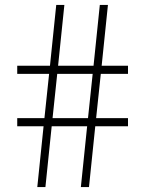

<svg xmlns="http://www.w3.org/2000/svg" viewBox="-20 -760 590 780"><path d="M500 -460H389.5L370.5 -280H500V-247H367L341.5 0H308.5L334 -247H190L164.5 0H131.5L157 -247H50V-280H160.5L179.5 -460H50V-493H183L208.5 -740H241.5L216 -493H360L385.5 -740H418.5L393 -493H500ZM337.5 -280 356.5 -460H212.5L193.5 -280Z"/></svg>

Font: Encode Sans Thin
Style: Regular
Weight: 250
Designer: Multiple Designers
Foundry: Impallari Type
Version: Version 2.000